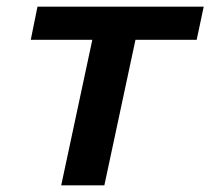

<svg xmlns="http://www.w3.org/2000/svg" viewBox="-20 -554 629 574"><path d="M163 0H292L385 -435H568L589 -534H92L72 -435H256Z"/></svg>

Font: Geist SemiBold
Style: Italic
Weight: 600
Italic angle: -12°
Designer: Basement.studio, Andrés Briganti, Mateo Zaragoza
Foundry: Basement.studio, Vercel, Andrés Briganti, Guido Ferreyra, Mateo Zaragoza
Version: Version 1.500